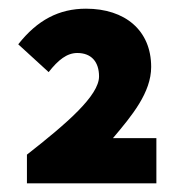

<svg xmlns="http://www.w3.org/2000/svg" viewBox="-20 -790 420 442"><path d="M42 -368H340V-472H240C284 -524 328 -577 328 -636C328 -720 268 -770 178 -770C116 -770 66 -744 22 -688L92 -624C114 -652 134 -668 158 -668C190 -668 208 -648 208 -614C208 -570 134 -506 42 -434Z"/></svg>

Font: Giro Sans Black
Style: Regular
Weight: 900
Designer: Paul D. Hunt
Foundry: Adobe Systems Incorporated
Version: Version 1.000;PS 1.0;hotconv 1.0.88;makeotf.lib2.5.647800